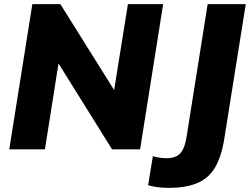

<svg xmlns="http://www.w3.org/2000/svg" viewBox="-20 -725 1213 932"><path d="M25 0ZM25 0 137 -705H273L534 -288L601 -705H772L660 0H524L264 -417L198 0ZM797 187Q779 187 752.5 184.5Q726 182 699 174L722 33Q740 39 759 41Q778 43 789 43Q834 43 856 18Q878 -7 886 -63L988 -705H1173L1068 -47Q1054 38 1023 89.5Q992 141 937 164Q882 187 797 187Z"/></svg>

Font: Winston ExtraBold
Style: Italic
Weight: 800
Italic angle: -9°
Designer: Original fonts by Vernon Adams / Changes by Cristiano Sobral
Foundry: Original fonts by Vernon Adams / Changes by Cristiano Sobral
Version: Version 2.503;July 17, 2020;FontCreator 13.0.0.2655 64-bit